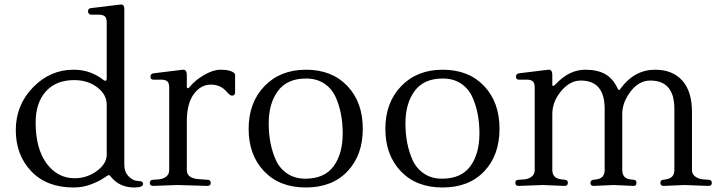

<svg xmlns="http://www.w3.org/2000/svg" viewBox="-20 -820 3185 851"><path d="M518 -800Q531 -800 531 -779V-89Q531 -58 550.5 -38Q570 -18 592 -18Q614 -18 614 -5Q614 11 575 11Q510 11 472 -36Q466 -44 462.5 -44Q459 -44 438.5 -30Q418 -16 382.5 -2.5Q347 11 306 11Q187 11 118.5 -61Q50 -133 50 -243.5Q50 -354 126 -432.5Q202 -511 306 -511Q382 -511 439 -465Q443 -462 448 -462Q453 -462 453 -475V-720Q453 -740 444.5 -747.5Q436 -755 417 -755H383Q378 -755 374 -759.5Q370 -764 370 -769Q370 -783 383 -784L515 -800Q516 -800 518 -800ZM453 -135V-356Q453 -401 411 -433Q369 -465 309 -465Q228 -465 183 -414.5Q138 -364 138 -277Q138 -161 186.5 -95.5Q235 -30 311 -30Q365 -30 409 -62Q453 -94 453 -135Z M792 -511Q808 -511 808 -488V-434Q808 -429 812 -429Q816 -429 821 -435Q844 -464 884.5 -487.5Q925 -511 956.5 -511Q988 -511 1005 -504Q1022 -497 1022 -488V-411Q1022 -396 1008 -396Q1000 -396 987 -411Q959 -445 914.5 -445Q870 -445 839 -403Q808 -361 808 -282V-66Q808 -30 861 -26L902 -23Q914 -22 914 -9Q914 4 899 4L767 0L659 4Q644 4 644 -9Q644 -22 656 -23L684 -25Q704 -27 717 -37.5Q730 -48 730 -66V-432Q730 -452 721.5 -459.5Q713 -467 694 -467H660Q647 -467 647 -480Q647 -493 660 -495L790 -511Q791 -511 792 -511Z M1336.5 -511Q1451 -511 1519.5 -439Q1588 -367 1588 -249.5Q1588 -132 1520 -60.5Q1452 11 1335.5 11Q1219 11 1150.5 -61Q1082 -133 1082 -249Q1082 -365 1152 -438Q1222 -511 1336.5 -511ZM1468 -389Q1451 -427 1417.5 -449.5Q1384 -472 1336 -472Q1253 -472 1212 -417Q1171 -362 1171 -273Q1171 -181 1203 -110Q1220 -73 1253.5 -50.5Q1287 -28 1333 -28Q1418 -28 1458.5 -83Q1499 -138 1499 -229Q1499 -320 1468 -389Z M1942.5 -511Q2057 -511 2125.5 -439Q2194 -367 2194 -249.5Q2194 -132 2126 -60.5Q2058 11 1941.5 11Q1825 11 1756.5 -61Q1688 -133 1688 -249Q1688 -365 1758 -438Q1828 -511 1942.5 -511ZM2074 -389Q2057 -427 2023.5 -449.5Q1990 -472 1942 -472Q1859 -472 1818 -417Q1777 -362 1777 -273Q1777 -181 1809 -110Q1826 -73 1859.5 -50.5Q1893 -28 1939 -28Q2024 -28 2064.5 -83Q2105 -138 2105 -229Q2105 -320 2074 -389Z M2412 -511Q2428 -511 2428 -488V-444Q2428 -439 2431.5 -439Q2435 -439 2441 -445Q2502 -511 2574 -511Q2628 -511 2662.5 -491.5Q2697 -472 2718 -427Q2721 -421 2724 -421Q2727 -421 2731 -428Q2792 -511 2884 -511Q2961 -511 3004 -463Q3047 -415 3047 -324V-66Q3047 -48 3061.5 -37.5Q3076 -27 3096 -25L3123 -23Q3135 -22 3135 -9Q3135 4 3120 4L3013 0L2922 4Q2907 4 2907 -9Q2907 -22 2919 -23L2932 -25Q2969 -31 2969 -66V-338Q2969 -463 2862 -463Q2812 -463 2775 -414.5Q2738 -366 2738 -315V-68Q2738 -29 2773 -25L2790 -23Q2801 -22 2801 -9Q2801 4 2788 4L2700 0L2612 4Q2597 4 2597 -8.5Q2597 -21 2609 -23L2624 -25Q2660 -30 2660 -66V-338Q2660 -463 2554 -463Q2506 -463 2467 -416Q2428 -369 2428 -315V-66Q2428 -30 2468 -25L2485 -23Q2497 -22 2497 -9Q2497 4 2482 4L2387 0L2279 4Q2264 4 2264 -9Q2264 -22 2276 -23L2304 -25Q2324 -27 2337 -37.5Q2350 -48 2350 -66V-432Q2350 -452 2341.5 -459.5Q2333 -467 2314 -467H2280Q2267 -467 2267 -480Q2267 -493 2280 -495L2410 -511Q2411 -511 2412 -511Z"/></svg>

Font: Lustria
Style: Regular
Weight: 400
Designer: Matthew Desmond
Foundry: Matthew Desmond
Version: Version 001.001; ttfautohint (v1.6)